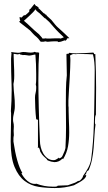

<svg xmlns="http://www.w3.org/2000/svg" viewBox="-20 -948 545 971"><path d="M108 -871H105Q99 -871 98 -868L95 -866V-864Q91 -863 89 -859L79 -862L80 -851Q80 -849 81 -847.5Q82 -846 83 -844L77 -839L81 -834L132 -794Q140 -785 148 -776.5Q156 -768 166 -760L174 -752Q179 -746 182 -741.5Q185 -737 187 -737H200Q202 -737 210 -739Q218 -737 218 -737H224Q230 -737 235.5 -738Q241 -739 266 -739L273 -738L275 -735L279 -736Q284 -736 290 -738Q296 -740 307 -744L311 -742L318 -748Q317 -749 317 -750L318 -751Q320 -753 320 -754L331 -755L306 -779Q294 -790 287 -796.5Q280 -803 273 -809Q266 -815 259 -823.5Q252 -832 240 -847L215 -870L216 -872L208 -876Q207 -878 206 -878.5Q205 -879 203 -881H201L192 -890Q187 -896 181 -901L174 -907L176 -909L170 -914Q166 -918 162 -918L154 -928L134 -903Q130 -902 129 -899Q128 -896 128 -894V-889Q123 -884 118 -879.5Q113 -875 108 -871ZM183 -768Q181 -770 180 -771.5Q179 -773 178 -774L177 -775Q156 -792 138.5 -809Q121 -826 101 -843Q102 -844 110 -851Q118 -858 127.5 -867Q137 -876 145.5 -884.5Q154 -893 157 -898L159 -901Q164 -893 171.5 -887.5Q179 -882 180 -881L207 -855V-857L229 -837Q242 -822 249.5 -813.5Q257 -805 263 -798.5Q269 -792 276 -785Q283 -778 295 -767L303 -759Q301 -758 298 -757.5Q295 -757 292 -755L286 -753L282 -754H255Q246 -754 241 -753.5Q236 -753 232 -753H223Q221 -753 218.5 -753Q216 -753 211 -754H208Q207 -753 197 -753H195L191 -759ZM367 -678Q346 -678 330 -681Q328 -676 325 -676H319Q316 -676 316 -672L318 -567Q314 -532 313.5 -496Q313 -460 313 -422Q313 -394 313.5 -367Q314 -340 314 -304Q314 -256 311 -199L307 -185Q302 -175 297 -162Q292 -149 278 -147L277 -151L270 -145Q260 -138 251 -138Q233 -138 220 -148Q207 -158 198.5 -172.5Q190 -187 186 -204Q182 -221 182 -235Q178 -324 176 -405.5Q174 -487 174 -540Q174 -593 175 -623.5Q176 -654 178 -681Q172 -684 167 -683Q162 -682 156 -686Q149 -682 136 -682Q126 -682 117 -683.5Q108 -685 98 -685Q91 -685 85 -683Q79 -681 71 -681Q63 -681 54 -682.5Q45 -684 37 -685V-683Q37 -681 37.5 -680Q38 -679 38 -677Q38 -671 37 -664.5Q36 -658 36 -651V-639Q36 -610 36.5 -589Q37 -568 37.5 -551.5Q38 -535 38.5 -521Q39 -507 39 -492Q39 -465 38 -438.5Q37 -412 35 -386Q36 -381 36 -376Q36 -371 36 -366V-346Q36 -317 35 -289Q34 -261 34 -233Q34 -151 53.5 -104Q73 -57 104.5 -33Q136 -9 176 -3Q216 3 257 3Q283 3 306.5 -0.5Q330 -4 354 -11Q362 -16 373 -21.5Q384 -27 393.5 -33.5Q403 -40 409.5 -47Q416 -54 416 -62Q416 -63 414 -63Q412 -63 410 -61Q408 -61 408 -62Q416 -67 417 -74.5Q418 -82 426 -86L428 -87Q440 -114 445.5 -142.5Q451 -171 453.5 -200Q456 -229 457.5 -259Q459 -289 463 -319Q460 -320 460 -331Q460 -347 461 -353.5Q462 -360 462.5 -362.5Q463 -365 464 -365.5Q465 -366 465 -370Q465 -400 465.5 -433.5Q466 -467 466 -505Q466 -543 465 -585Q464 -627 462 -675L459 -674Q455 -674 455 -678Q455 -682 450 -682Q430 -681 408.5 -679.5Q387 -678 367 -678ZM441 -143Q437 -119 425 -97.5Q413 -76 399 -57L400 -56Q398 -50 391.5 -42Q385 -34 377 -32V-34Q371 -30 364.5 -26.5Q358 -23 351 -21L323 -11L272 -9Q269 -4 260 -4H246Q203 -4 164 -19Q163 -18 156 -18Q142 -18 129.5 -25.5Q117 -33 108 -43Q99 -53 94 -61.5Q89 -70 88 -72H90Q92 -72 93 -73Q64 -122 48 -232V-249Q48 -251 48.5 -255Q49 -259 50 -264L49 -286Q49 -291 49.5 -297Q50 -303 50 -308Q50 -320 48 -327Q46 -334 46 -342Q46 -354 47.5 -361.5Q49 -369 50.5 -376Q52 -383 53.5 -391.5Q55 -400 55 -412Q55 -444 52.5 -462.5Q50 -481 50 -488L48 -523Q49 -527 50.5 -537.5Q52 -548 52 -565Q52 -597 50.5 -620Q49 -643 49 -665V-676Q53 -676 58.5 -674.5Q64 -673 69 -673Q74 -673 79 -676Q80 -672 86.5 -671.5Q93 -671 96 -669Q97 -670 104 -670Q110 -670 116.5 -668.5Q123 -667 130 -667Q133 -667 139 -668.5Q145 -670 155 -672H159Q161 -648 162 -623.5Q163 -599 163 -575V-547Q163 -540 162.5 -533.5Q162 -527 161 -520Q163 -512 163 -511V-502Q163 -489 160 -478Q157 -467 157 -454Q157 -431 158.5 -400.5Q160 -370 163 -345L172 -342V-205L170 -202Q176 -202 178 -199Q180 -196 181 -192Q182 -188 183 -183.5Q184 -179 187 -176Q192 -166 201 -157.5Q210 -149 219 -141Q218 -140 217 -140Q216 -141 215 -141Q215 -140 226 -135Q237 -130 255 -128Q279 -128 296 -146L299 -143Q318 -174 324 -208Q330 -242 330 -278Q330 -306 328.5 -333.5Q327 -361 327 -387V-404Q326 -409 326 -413Q326 -417 326 -421V-439Q327 -467 329 -496.5Q331 -526 332.5 -553.5Q334 -581 335 -604.5Q336 -628 336 -644Q336 -657 334 -667Q345 -675 354 -675Q356 -675 357.5 -674.5Q359 -674 361 -674Q366 -675 373.5 -675Q381 -675 390 -675Q405 -675 421 -674.5Q437 -674 450 -673Q455 -655 457 -633Q459 -611 459 -590L458 -485Q457 -400 454.5 -314Q452 -228 441 -143Z"/></svg>

Font: Londrina Sketch
Style: Regular
Weight: 400
Designer: Marcelo Magalhaes
Foundry: Marcelo Magalhães
Version: Version 1.002